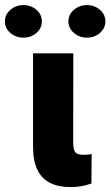

<svg xmlns="http://www.w3.org/2000/svg" viewBox="-83 -741 441 766"><path d="M48.8 -528.3H209.5L209 -176.8Q209 -155.8 212.2 -144.3Q215.3 -132.8 224.4 -128.2Q233.4 -123.5 250 -123.5Q261.7 -123.5 269 -124.3Q276.4 -125 282.7 -126.5L281.7 -8.8Q262.2 -2 242.2 1.7Q222.2 5.4 197.8 5.4Q150.4 5.4 116.9 -11.2Q83.5 -27.8 66.2 -63.5Q48.8 -99.1 48.8 -156.2ZM-63.5 -655.8Q-63.5 -683.1 -41.5 -701.9Q-19.5 -720.7 10.3 -720.7Q40.5 -720.7 62.3 -701.9Q84 -683.1 84 -655.8Q84 -628.4 62.3 -609.6Q40.5 -590.8 10.3 -590.8Q-19.5 -590.8 -41.5 -609.6Q-63.5 -628.4 -63.5 -655.8ZM189.9 -655.8Q189.9 -683.1 211.9 -701.9Q233.9 -720.7 263.7 -720.7Q293.9 -720.7 315.7 -701.9Q337.4 -683.1 337.4 -655.8Q337.4 -628.4 315.7 -609.6Q293.9 -590.8 263.7 -590.8Q233.9 -590.8 211.9 -609.6Q189.9 -628.4 189.9 -655.8Z"/></svg>

Font: Roboto Condensed Black
Style: Regular
Weight: 900
Designer: Christian Robertson
Foundry: Google
Version: Version 3.008; 2023